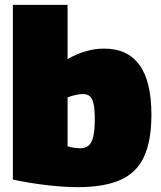

<svg xmlns="http://www.w3.org/2000/svg" viewBox="-20 -760 661 790"><path d="M33 -21V-740H258V-517Q295 -538 332.5 -549Q370 -560 409 -560Q505 -560 554 -492.5Q603 -425 603 -288Q603 -181 572.5 -115Q542 -49 475 -19.5Q408 10 300 10Q244 10 174.5 2Q105 -6 33 -21ZM258 -158Q271 -154 284.5 -152Q298 -150 311 -150Q331 -150 344 -160.5Q357 -171 363.5 -197Q370 -223 370 -270Q370 -311 365 -333Q360 -355 349.5 -364Q339 -373 322 -373Q313 -373 303 -371.5Q293 -370 281.5 -367Q270 -364 258 -359Z"/></svg>

Font: Georama Black
Style: Regular
Weight: 900
Designer: Jean-Baptiste Levee
Foundry: Production Type
Version: Version 1.001